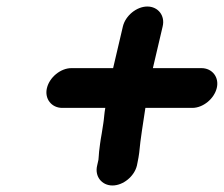

<svg xmlns="http://www.w3.org/2000/svg" viewBox="-20 -590 687 589"><path d="M400 -82 402 -92C404 -102 406 -112 407 -121C411 -166 419 -211 426 -259H570C603 -259 637 -287 645 -320C653 -353 631 -381 598 -381H449L479 -509C487 -542 465 -570 432 -570C399 -570 365 -542 357 -509L327 -381H199C166 -381 132 -353 124 -320C116 -287 138 -259 171 -259H303C300 -244 299 -223 297 -212L292 -180C290 -168 288 -158 287 -149L284 -125C283 -116 283 -107 282 -100L278 -82C270 -49 292 -21 325 -21C358 -21 392 -49 400 -82Z"/></svg>

Font: Electronic
Style: TiIt
Weight: 900
Version: Version 1.011